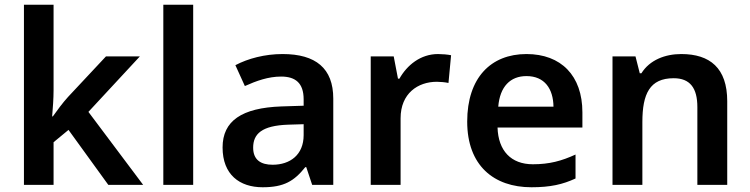

<svg xmlns="http://www.w3.org/2000/svg" viewBox="-20 -780 3165 810"><path d="M206 -399V-760H81V0H206V-180L269 -232L437 0H584L353 -308L570 -542H427L267 -371C245 -347 220 -313 203 -289H200C203 -324 206 -365 206 -399Z M795 0V-760H669V0Z M1172 -552C1097 -552 1026 -533 973 -505L1013 -417C1062 -439 1112 -457 1166 -457C1226 -457 1261 -430 1261 -361V-334L1167 -331C1000 -325 919 -270 919 -158C919 -43 991 10 1088 10C1178 10 1221 -16 1268 -75H1272L1297 0H1386V-364C1386 -492 1312 -552 1172 -552ZM1195 -254 1261 -256V-210C1261 -127 1204 -85 1130 -85C1081 -85 1048 -105 1048 -157C1048 -215 1084 -250 1195 -254Z M1828 -552C1754 -552 1697 -505 1665 -448H1659L1641 -542H1544V0H1670V-281C1670 -386 1743 -435 1823 -435C1837 -435 1859 -433 1872 -430L1883 -547C1869 -550 1845 -552 1828 -552Z M2201 -552C2051 -552 1951 -452 1951 -267C1951 -82 2063 10 2222 10C2302 10 2354 -2 2408 -27V-128C2349 -101 2298 -87 2228 -87C2136 -87 2082 -144 2079 -242H2437V-306C2437 -461 2347 -552 2201 -552ZM2201 -459C2278 -459 2314 -405 2315 -330H2082C2089 -415 2133 -459 2201 -459Z M2854 -552C2786 -552 2721 -527 2686 -471H2679L2661 -542H2564V0H2690V-265C2690 -384 2721 -450 2822 -450C2891 -450 2922 -409 2922 -328V0H3048V-353C3048 -493 2975 -552 2854 -552Z"/></svg>

Font: Noto Sans Bamum SemiBold
Style: Regular
Weight: 600
Designer: Monotype Design Team
Foundry: Monotype Imaging Inc.
Version: Version 2.002